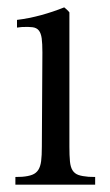

<svg xmlns="http://www.w3.org/2000/svg" viewBox="-20 -504 299 524"><path d="M169.4 -104Q169.4 -79.1 170.9 -63.5Q172.4 -47.9 178 -39.1Q183.6 -30.3 193.8 -26.6Q204.1 -22.9 221.7 -21.5L239.7 -21V0H22V-21L40 -21.5Q57.6 -22.9 68.1 -27.1Q78.6 -31.2 84.5 -40.3Q90.3 -49.3 92.3 -64.5Q94.2 -79.6 94.2 -103.5L95.7 -360.8Q95.7 -385.3 93.8 -399.4Q91.8 -413.6 85.9 -420.9Q80.1 -428.2 68.8 -429.7Q57.6 -431.2 39.1 -430.2L26.4 -428.7V-449.7Q58.6 -453.6 91.8 -462.6Q125 -471.7 155.3 -483.9Q157.2 -482.4 158.7 -481Q160.2 -479.5 161.6 -478.5Q164.1 -476.1 166.3 -473.9Q168.5 -471.7 169.4 -470.2Z"/></svg>

Font: Varendra
Style: Regular
Weight: 400
Designer: Jacob Thomas
Foundry: Bangla Type Foundry
Version: Version 1.008